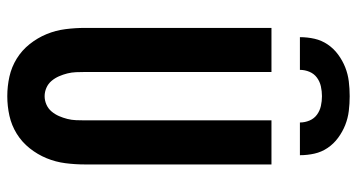

<svg xmlns="http://www.w3.org/2000/svg" viewBox="-252 -744 1003 540"><g transform="rotate(90 250.0 -473.5)"><path d="M250 8Q222 8 195 2Q168 -4 144.5 -18.5Q121 -33 103.5 -55Q86 -77 75.5 -102.5Q65 -128 61.5 -155.5Q58 -183 58 -210V-735H182V-210Q182 -198 182.5 -185.5Q183 -173 186 -161Q189 -149 194 -137.5Q199 -126 207 -116.5Q215 -107 226.5 -102Q238 -97 250 -97Q262 -97 273.5 -102Q285 -107 293 -116.5Q301 -126 306 -137.5Q311 -149 314 -161Q317 -173 317.5 -185.5Q318 -198 318 -210V-735H442V-210Q442 -183 438.5 -155.5Q435 -128 424.5 -102.5Q414 -77 396.5 -55Q379 -33 355.5 -18.5Q332 -4 305 2Q278 8 250 8ZM84 -815Q84 -836 88.5 -856Q93 -876 104.5 -893Q116 -910 133 -922.5Q150 -935 169 -942.5Q188 -950 208.5 -952.5Q229 -955 250 -955Q271 -955 291.5 -952.5Q312 -950 331 -942.5Q350 -935 367 -922.5Q384 -910 395.5 -893Q407 -876 411.5 -856Q416 -836 416 -815H324Q324 -829 318.5 -842Q313 -855 302 -863Q291 -871 277.5 -874Q264 -877 250 -877Q236 -877 222.5 -874Q209 -871 198 -863Q187 -855 181.5 -842Q176 -829 176 -815Z"/></g></svg>

Font: Iosevka SS04 Extrabold
Style: Regular
Weight: 800
Monospace: yes
Designer: Belleve Invis
Foundry: Belleve Invis
Version: Version 19.0.0; ttfautohint (v1.8.4)